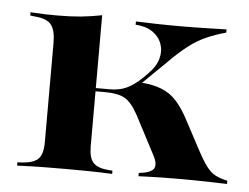

<svg xmlns="http://www.w3.org/2000/svg" viewBox="-39 -474 675 521"><g transform="rotate(5 298.5 -213.5)"><path d="M94.4 -208.9V-340.3Q94.4 -375 82.3 -389.9Q70.2 -404.8 37.1 -407.3L25 -408.9V-417.7Q49.2 -416.1 64.5 -415.7Q79.8 -415.3 99.2 -415.3Q133.9 -415.3 162.9 -418.1Q191.9 -421 219.4 -426.6V-417.7V-208.9ZM157.3 -2.4Q121.8 -2.4 93.1 -2Q64.5 -1.6 25 0V-8.9L39.5 -9.7Q70.2 -12.1 82.3 -25Q94.4 -37.9 94.4 -69.4V-208.9H219.4V-69.4Q219.4 -37.9 231.5 -25Q243.5 -12.1 272.6 -9.7L283.9 -8.9V0Q246.8 -1.6 219 -2Q191.1 -2.4 157.3 -2.4ZM355.6 0V-8.9Q387.1 -12.1 395.6 -23.8Q404 -35.5 391.1 -59.7L336.3 -164.5Q318.5 -197.6 300 -208.5Q281.5 -219.4 246 -219.4H210.5V-228.2H258.1Q283.9 -228.2 303.6 -237.5Q323.4 -246.8 344.4 -266.9L358.1 -280.6Q378.2 -300.8 384.3 -322.2Q390.3 -343.5 383.5 -362.9Q376.6 -382.3 358.5 -394.8Q340.3 -407.3 312.1 -408.9V-417.7Q333.1 -416.9 365.3 -416.1Q397.6 -415.3 437.1 -415.3Q457.3 -415.3 476.2 -415.7Q495.2 -416.1 515.3 -416.5Q535.5 -416.9 558.9 -417.7V-408.9Q529 -400.8 504.8 -389.9Q480.6 -379 458.1 -361.7Q435.5 -344.4 408.1 -316.9L329 -239.5L337.1 -254Q373.4 -251.6 397.2 -241.9Q421 -232.3 438.7 -212.5Q456.5 -192.7 475 -156.5L512.9 -85.5Q527.4 -58.1 539.1 -42.3Q550.8 -26.6 564.1 -19.8Q577.4 -12.9 596.8 -8.9V0Q575 -0.8 554.4 -1.2Q533.9 -1.6 514.1 -2Q494.4 -2.4 473.4 -2.4Q450.8 -2.4 423 -2Q395.2 -1.6 355.6 0Z"/></g></svg>

Font: Playfair 144pt SemiExpanded ExtraBold
Style: Regular
Weight: 800
Width: 6
Designer: Claus Eggers Sørensen
Foundry: Claus Eggers Sørensen
Version: Version 2.203